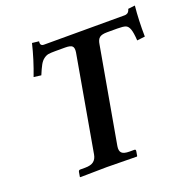

<svg xmlns="http://www.w3.org/2000/svg" viewBox="-121 -790 894 907"><g transform="rotate(-20 325.5 -336.0)"><path d="M184.1 -646H589.8Q594.7 -646 598.9 -647.5Q603 -648.9 605.5 -650.6Q607.9 -652.3 610.1 -655.3Q612.3 -658.2 613 -660.2Q613.8 -662.1 615 -665.3Q616.2 -668.5 616.2 -668.9L650.9 -672.9Q643.6 -599.6 645 -519L605 -514.2Q602.5 -554.7 595.9 -572.3Q589.4 -589.8 577.4 -594.5Q565.4 -599.1 536.1 -599.1H483.9Q458 -599.1 446.3 -590.1Q434.6 -581.1 431.2 -557.1L346.2 -77.1Q342.3 -53.7 352.5 -43.5Q362.8 -33.2 391.1 -33.2H416Q423.3 -33.2 421.9 -23.9L418 -1L416 1Q301.8 -1 264.2 -1L131.8 1L129.9 -1L133.8 -23.9Q135.3 -33.2 143.1 -33.2H168Q196.8 -33.2 210.9 -44.2Q225.1 -55.2 229 -77.1L314 -560.1Q317.4 -582.5 308.8 -590.8Q300.3 -599.1 273.9 -599.1H223.1Q200.7 -599.1 189.2 -597.2Q177.7 -595.2 165.8 -586.4Q153.8 -577.6 144.8 -561.3Q135.7 -544.9 123 -514.2L85.9 -519Q115.7 -597.2 133.8 -672.9L168 -668.9Q164.1 -646 184.1 -646Z"/></g></svg>

Font: Linux Libertine
Style: Bold Italic
Weight: 700
Italic angle: -11.5°
Designer: Philipp H. Poll
Foundry: Philipp H. Poll
Version: Version 4.0.5